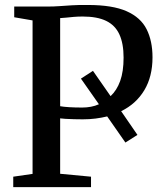

<svg xmlns="http://www.w3.org/2000/svg" viewBox="-20 -770 670 790"><path d="M34.5 0V-43L114 -54.5V-686L38.5 -699V-743H172.5Q201.5 -743 225.2 -744.8Q249 -746.5 276 -748.2Q303 -750 342 -749.5Q443 -749.5 501 -723.8Q559 -698 583.2 -649.8Q607.5 -601.5 607.5 -534Q607.5 -455 573.8 -398.8Q540 -342.5 478.5 -312.5L545.5 -215L496 -183.5L421 -291Q398.5 -285.5 373.2 -282.2Q348 -279 320.5 -279Q304.5 -279 284.8 -279.5Q265 -280 249 -281Q233 -282 227.5 -283V-55L354.5 -43V0ZM318.5 -327.5Q337 -327.5 354.2 -330.8Q371.5 -334 387 -341L313 -446.5L362.5 -478.5L435 -374.5Q460.5 -398 474.5 -436.8Q488.5 -475.5 488.5 -533Q488.5 -591 471.2 -628.5Q454 -666 417 -684Q380 -702 320.5 -702Q300.5 -702 283.5 -700.5Q266.5 -699 252.8 -697.5Q239 -696 227.5 -695.5V-333Q240.5 -330.5 264.5 -329Q288.5 -327.5 318.5 -327.5Z"/></svg>

Font: Merriweather 48pt Medium
Style: Regular
Weight: 500
Version: Version 2.100